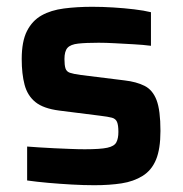

<svg xmlns="http://www.w3.org/2000/svg" viewBox="-20 -538 539 566"><path d="M258 8Q227 8 191.5 6Q156 4 122 1Q88 -2 60 -6V-106Q75 -105 95.5 -103.5Q116 -102 140 -101Q164 -100 187 -99Q210 -98 230 -98Q276 -98 296.5 -102.5Q317 -107 323 -118.5Q329 -130 329 -149Q329 -169 325 -178.5Q321 -188 310 -191Q299 -194 274 -197L155 -212Q108 -218 84.5 -237Q61 -256 52.5 -288Q44 -320 44 -364Q44 -416 59.5 -446.5Q75 -477 102.5 -492.5Q130 -508 168.5 -513Q207 -518 252 -518Q282 -518 314 -516Q346 -514 375.5 -510.5Q405 -507 425 -502V-403Q402 -406 374 -407.5Q346 -409 319 -410.5Q292 -412 271 -412Q233 -412 210.5 -409.5Q188 -407 179 -397Q170 -387 170 -364Q170 -346 173 -336.5Q176 -327 186 -323.5Q196 -320 218 -317L347 -301Q382 -297 406 -285Q430 -273 441.5 -243Q453 -213 453 -152Q453 -99 440 -67.5Q427 -36 400.5 -19.5Q374 -3 338.5 2.5Q303 8 258 8Z"/></svg>

Font: Saira Thin SemiBold
Style: Regular
Weight: 600
Version: Version 1.101